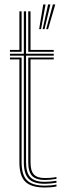

<svg xmlns="http://www.w3.org/2000/svg" viewBox="-20 -820 295 846"><path d="M177.5 -10.2Q128 -10.2 106.5 -32.2Q85 -54.2 85 -104.8V-574.8H23.8V-583.2H85V-770H94.8V-583.2H216.8V-574.8H94.8V-104.8Q94.8 -58.8 114 -38.8Q133.2 -18.8 177.5 -18.8Q189.5 -18.8 202.2 -20Q215 -21.2 228.8 -23.5V-15Q217 -12.8 203.8 -11.5Q190.5 -10.2 177.5 -10.2ZM177.5 6.2Q117.5 6.2 91.5 -19.5Q65.5 -45.2 65.5 -104.8V-558.2H23.8V-566.5H75.2V-104.8Q75.2 -49.5 98.9 -25.8Q122.5 -2 177.5 -2Q190.5 -2 203.9 -3.2Q217.2 -4.5 228.8 -7V1.5Q208.2 6.2 177.5 6.2ZM177.5 -27Q138.5 -27 121.5 -45.1Q104.5 -63.2 104.5 -104.8V-566.5H216.8V-558.2H114.5V-104.8Q114.5 -67.5 129.1 -51.5Q143.8 -35.5 177.5 -35.5Q186.2 -35.5 199.8 -36.2Q213.2 -37 228.8 -40V-31.8Q214.8 -29.5 201.6 -28.2Q188.5 -27 177.5 -27ZM23.8 -591.8V-600H65.5V-770H75.2V-591.8ZM104.5 -591.8V-770H114.5V-600H216.8V-591.8ZM160.8 -691.5H152.5L170.5 -800.2H180.8ZM191.8 -691.5H183.5L213 -800.2H223.5ZM176.2 -691.5H167.8L191.8 -800.2H202Z"/></svg>

Font: Big Shoulders Inline Text Thin ExtraLight
Style: Regular
Weight: 250
Version: Version 2.002